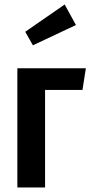

<svg xmlns="http://www.w3.org/2000/svg" viewBox="-20 -832 401 852"><path d="M57 0V-529H361L346 -433H180V0ZM317 -721 126 -631 92 -691 267 -812Z"/></svg>

Font: Fira Sans Compressed Medium
Style: Regular
Weight: 500
Width: 1
Designer: bBox Type GmbH & Carrois Corporate GbR & Edenspiekermann AG
Foundry: bBox Type GmbH & Carrois Corporate GbR & Edenspiekermann AG
Version: Version 4.301